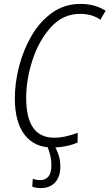

<svg xmlns="http://www.w3.org/2000/svg" viewBox="-20 -745 561 983"><path d="M247 10Q318 10 377 -15L378 -65Q348 -54 318 -47Q288 -40 257 -40Q114 -40 114 -244Q114 -337 146 -436.5Q178 -536 240 -605Q302 -674 390 -674Q452 -674 494 -644L521 -690Q466 -725 392 -725Q311 -725 248 -680.5Q185 -636 142.5 -563.5Q100 -491 78 -406.5Q56 -322 56 -241Q56 -120 106 -55Q156 10 247 10ZM188 218Q236 218 262.5 188.5Q289 159 289 108Q289 75 279.5 47Q270 19 258 0H220Q230 21 236.5 47Q243 73 243 102Q243 177 185 177Q164 177 148 170L145 210Q161 218 188 218Z"/></svg>

Font: Noto Sans Display SemiCondensed Light
Style: Italic
Weight: 300
Width: 4
Italic angle: -12°
Designer: Monotype Design Team
Foundry: Monotype Imaging Inc.
Version: Version 1.900